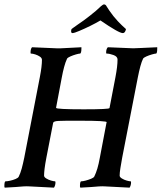

<svg xmlns="http://www.w3.org/2000/svg" viewBox="-28 -865 747 888"><path d="M-5.9 2.9Q-7.8 1 -7.8 -3.9Q-7.8 -26.4 -2 -26.4Q5.9 -26.4 19 -29.3Q32.2 -32.2 43.9 -37.1Q55.7 -42 58.6 -47.9Q66.4 -63.5 72.3 -85Q78.1 -106.4 84 -134.8L156.2 -507.8Q161.1 -533.2 163.6 -553.2Q166 -573.2 166 -587.9Q166 -596.7 156.7 -603Q147.5 -609.4 135.3 -613.3Q123 -617.2 115.2 -617.2Q113.3 -617.2 113.3 -621.1Q113.3 -639.6 120.1 -646.5L232.4 -641.6Q244.1 -640.6 273.4 -642.6Q302.7 -644.5 348.6 -646.5V-642.6Q348.6 -617.2 341.8 -617.2Q336.9 -617.2 323.2 -613.3Q309.6 -609.4 297.4 -604Q285.2 -598.6 282.2 -593.8Q274.4 -577.1 268.6 -555.2Q262.7 -533.2 257.8 -506.8L231.4 -367.2V-366.2Q231.4 -359.4 359.4 -359.4Q477.5 -359.4 478.5 -365.2L505.9 -507.8Q510.7 -533.2 513.2 -553.7Q515.6 -574.2 515.6 -589.8Q515.6 -603.5 497.1 -610.4Q478.5 -617.2 464.8 -617.2Q462.9 -617.2 462.9 -622.1Q462.9 -638.7 470.7 -646.5Q522.5 -644.5 551.8 -643.1Q581.1 -641.6 587.9 -641.6Q597.7 -641.6 625.5 -643.1Q653.3 -644.5 699.2 -646.5V-641.6Q699.2 -617.2 693.4 -617.2Q688.5 -617.2 674.8 -613.3Q661.1 -609.4 648.9 -604Q636.7 -598.6 633.8 -593.8Q627 -580.1 621.1 -558.1Q615.2 -536.1 609.4 -506.8L537.1 -135.7Q532.2 -108.4 528.8 -87.4Q525.4 -66.4 525.4 -52.7Q525.4 -45.9 535.6 -39.6Q545.9 -33.2 558.1 -29.8Q570.3 -26.4 576.2 -26.4Q578.1 -26.4 578.1 -21.5Q578.1 -7.8 571.3 2.9L459 -2.9Q446.3 -3.9 430.2 -2.9Q414.1 -2 393.6 0Q352.5 2.9 343.8 2.9Q341.8 1 341.8 -3.9Q341.8 -26.4 347.7 -26.4Q355.5 -26.4 368.2 -29.8Q380.9 -33.2 393.1 -38.1Q405.3 -43 408.2 -48.8Q416 -64.5 422.4 -85.9Q428.7 -107.4 433.6 -134.8L464.8 -298.8L465.8 -299.8Q465.8 -306.6 344.7 -306.6Q305.7 -306.6 280.3 -306.6Q254.9 -306.6 243.2 -305.7Q219.7 -304.7 217.8 -296.9L186.5 -135.7Q180.7 -105.5 178.2 -85Q175.8 -64.5 175.8 -52.7Q175.8 -45.9 186 -39.6Q196.3 -33.2 208.5 -29.8Q220.7 -26.4 226.6 -26.4Q228.5 -26.4 228.5 -21.5Q228.5 -7.8 221.7 2.9L109.4 -2.9Q96.7 -3.9 80.6 -2.9Q64.5 -2 43.9 0Q2.9 2.9 -5.9 2.9ZM308.6 -711.9Q296.9 -711.9 302.7 -730.5Q303.7 -731.4 310.5 -736.3Q317.4 -741.2 331.1 -751Q360.4 -770.5 384.8 -790Q401.4 -802.7 414.6 -814Q427.7 -825.2 438.5 -835.9Q449.2 -844.7 452.1 -844.7Q460.9 -844.7 464.8 -835.9Q466.8 -832 477.5 -816.4Q488.3 -800.8 496.1 -791Q518.6 -763.7 535.6 -748Q552.7 -732.4 554.7 -730.5Q550.8 -711.9 540 -711.9Q521.5 -711.9 436.5 -770.5Q417 -758.8 389.2 -745.1Q361.3 -731.4 337.9 -721.7Q314.5 -711.9 308.6 -711.9Z"/></svg>

Font: Crimson Text SemiBold
Style: Italic
Weight: 600
Italic angle: -11°
Designer: Sebastian Kosch
Foundry: Sebastian Kosch
Version: Version 1.100; ttfautohint (v1.8.4)